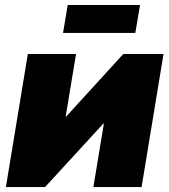

<svg xmlns="http://www.w3.org/2000/svg" viewBox="-20 -758 686 778"><path d="M553.7 0H358.4L400.9 -257.3H398.9L162.6 0H3.9L92.8 -539.1H288.1L246.1 -285.6H248L479.5 -539.1H642.6ZM547.4 -737.8 528.3 -624.5H235.4L254.4 -737.8Z"/></svg>

Font: Inter 18pt Black
Style: Italic
Weight: 900
Italic angle: -9.3988°
Designer: Rasmus Andersson
Foundry: rsms
Version: Version 4.001;git-66647c0bb